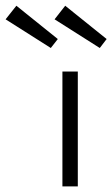

<svg xmlns="http://www.w3.org/2000/svg" viewBox="-170 -666 401 686"><path d="M53 0V-410.5H108V0ZM186.5 -494.5 25 -597 63 -645.5 211 -526.5ZM11.5 -494.5 -150 -597 -111.5 -645.5 36.5 -526.5Z"/></svg>

Font: League Spartan Thin Light
Style: Regular
Weight: 300
Version: Version 2.002